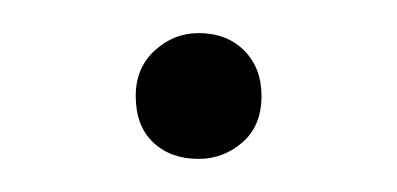

<svg xmlns="http://www.w3.org/2000/svg" viewBox="-20 -389 240 116"><path d="M62 -331Q62 -348 73.5 -358.5Q85 -369 100 -369Q117 -369 127.5 -358.5Q138 -348 138 -331Q138 -313 126.5 -303Q115 -293 100 -293Q83 -293 72.5 -303Q62 -313 62 -331Z"/></svg>

Font: Bitter Light
Style: Regular
Weight: 300
Designer: Sol Matas, and Bitter project Authors
Foundry: Sol Matas
Version: Version 2.001